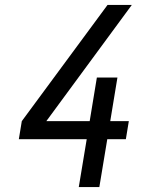

<svg xmlns="http://www.w3.org/2000/svg" viewBox="-20 -755 640 775"><path d="M298 0 330 -193H56L68 -266L414 -735H512L167 -266H342L371 -442H454L425 -266H500L488 -193H413L381 0Z"/></svg>

Font: Iosevka Extended Oblique
Style: Regular
Weight: 400
Width: 7
Italic angle: -9°
Monospace: yes
Designer: Belleve Invis
Foundry: Belleve Invis
Version: Version 32.0.1; ttfautohint (v1.8.4)